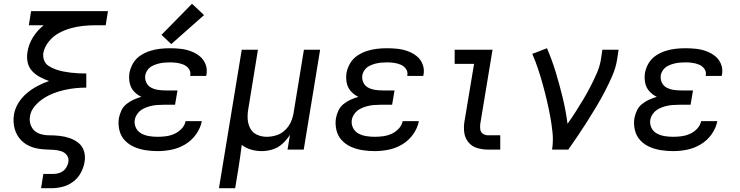

<svg xmlns="http://www.w3.org/2000/svg" viewBox="-20 -794 3928 1019"><path d="M198 205H252Q281 205 311.5 197.5Q342 190 368 170.5Q394 151 409 123Q424 95 429 65Q434 36 426 9Q418 -18 397 -35Q376 -52 350 -61Q324 -70 296 -73Q268 -76 239 -76Q210 -76 184.5 -86.5Q159 -97 146.5 -122.5Q134 -148 139 -176Q143 -205 163.5 -229.5Q184 -254 210 -271Q236 -288 264.5 -299Q293 -310 322 -316.5Q351 -323 380 -326Q409 -329 438 -329V-338V-356V-395V-404Q417 -404 396 -405Q375 -406 354.5 -408.5Q334 -411 314 -415Q294 -419 275 -426Q256 -433 239 -443.5Q222 -454 214.5 -473Q207 -492 210 -513Q216 -545 239 -573.5Q262 -602 292.5 -618.5Q323 -635 355.5 -644Q388 -653 421 -656.5Q454 -660 486 -660H541L553 -735H145L133 -660H212Q178 -633 155 -596Q132 -559 126 -519Q121 -491 126.5 -464Q132 -437 150 -417.5Q168 -398 191.5 -385.5Q215 -373 240 -364Q208 -353 178 -337Q148 -321 121.5 -298.5Q95 -276 77 -246.5Q59 -217 54 -185Q51 -166 52 -147Q53 -128 58 -110Q63 -92 72 -76.5Q81 -61 94 -48Q107 -35 122.5 -26Q138 -17 155.5 -11.5Q173 -6 192 -3.5Q211 -1 230.5 -0.5Q250 0 269 1.5Q288 3 306 9Q324 15 335 30Q346 45 343 65Q340 83 329 99Q318 115 300 122Q282 129 264 129H210Z M817 8Q853 8 890.5 0.5Q928 -7 962.5 -27.5Q997 -48 1020.5 -81Q1044 -114 1051 -151H965Q961 -129 944 -111Q927 -93 905.5 -83.5Q884 -74 861.5 -71Q839 -68 817 -68Q794 -68 772 -71.5Q750 -75 731 -85Q712 -95 702 -114.5Q692 -134 695 -157Q698 -175 710 -191Q722 -207 739 -216Q756 -225 774.5 -230Q793 -235 811 -236.5Q829 -238 847 -238H909L922 -314H860Q839 -314 819 -317Q799 -320 782 -329Q765 -338 756.5 -356Q748 -374 751 -395Q754 -410 764 -423.5Q774 -437 789 -444.5Q804 -452 819.5 -456Q835 -460 850.5 -461.5Q866 -463 882 -463Q901 -463 919 -460.5Q937 -458 954 -451Q971 -444 982 -429Q993 -414 990 -395Q990 -393 989 -391H1074Q1075 -395 1076 -399Q1081 -428 1070.5 -454Q1060 -480 1039 -496.5Q1018 -513 992 -522.5Q966 -532 938 -535Q910 -538 882 -538Q855 -538 828.5 -535Q802 -532 775.5 -523.5Q749 -515 725 -499Q701 -483 686.5 -458.5Q672 -434 667 -407Q663 -381 668 -355Q673 -329 690 -310Q707 -291 730 -280Q709 -274 689 -265Q669 -256 651.5 -242Q634 -228 624.5 -208Q615 -188 611 -167Q606 -135 613.5 -103.5Q621 -72 642 -49.5Q663 -27 691.5 -14.5Q720 -2 752 3Q784 8 817 8ZM889 -560 1063 -714 999 -774 837 -609Z M1142 205H1228L1245 102Q1250 71 1254.5 39Q1259 7 1263 -25Q1285 -8 1312.5 0Q1340 8 1369 8Q1398 8 1427 -1Q1456 -10 1479.5 -31.5Q1503 -53 1519 -79L1506 0H1592L1679 -530H1593L1538 -194Q1534 -169 1523 -145Q1512 -121 1491.5 -102Q1471 -83 1445.5 -75.5Q1420 -68 1395 -68Q1368 -68 1344 -79Q1320 -90 1308 -113Q1296 -136 1294.5 -163Q1293 -190 1298 -217L1349 -530H1263Z M1969 8Q2005 8 2042.5 0.5Q2080 -7 2114.5 -27.5Q2149 -48 2172.5 -81Q2196 -114 2203 -151H2117Q2113 -129 2096 -111Q2079 -93 2057.5 -83.5Q2036 -74 2013.5 -71Q1991 -68 1969 -68Q1946 -68 1924 -71.5Q1902 -75 1883 -85Q1864 -95 1854 -114.5Q1844 -134 1847 -157Q1850 -175 1862 -191Q1874 -207 1891 -216Q1908 -225 1926.5 -230Q1945 -235 1963 -236.5Q1981 -238 1999 -238H2061L2074 -314H2012Q1991 -314 1971 -317Q1951 -320 1934 -329Q1917 -338 1908.5 -356Q1900 -374 1903 -395Q1906 -410 1916 -423.5Q1926 -437 1941 -444.5Q1956 -452 1971.5 -456Q1987 -460 2002.5 -461.5Q2018 -463 2034 -463Q2053 -463 2071 -460.5Q2089 -458 2106 -451Q2123 -444 2134 -429Q2145 -414 2142 -395Q2142 -393 2141 -391H2226Q2227 -395 2228 -399Q2233 -428 2222.5 -454Q2212 -480 2191 -496.5Q2170 -513 2144 -522.5Q2118 -532 2090 -535Q2062 -538 2034 -538Q2007 -538 1980.5 -535Q1954 -532 1927.5 -523.5Q1901 -515 1877 -499Q1853 -483 1838.5 -458.5Q1824 -434 1819 -407Q1815 -381 1820 -355Q1825 -329 1842 -310Q1859 -291 1882 -280Q1861 -274 1841 -265Q1821 -256 1803.5 -242Q1786 -228 1776.5 -208Q1767 -188 1763 -167Q1758 -135 1765.5 -103.5Q1773 -72 1794 -49.5Q1815 -27 1843.5 -14.5Q1872 -2 1904 3Q1936 8 1969 8Z M2570 0H2635V-76H2570Q2555 -76 2543 -84Q2531 -92 2529 -107Q2527 -122 2529 -137L2594 -530H2393V-455H2496L2445 -149Q2440 -119 2444 -90Q2448 -61 2466 -39Q2484 -17 2512 -8.5Q2540 0 2570 0Z M2910 0H2996Q3023 -38 3048.5 -76Q3074 -114 3098.5 -152.5Q3123 -191 3146.5 -230.5Q3170 -270 3191 -310.5Q3212 -351 3230 -392.5Q3248 -434 3255 -477L3263 -530H3177L3169 -477Q3163 -441 3147.5 -405.5Q3132 -370 3114.5 -336Q3097 -302 3077 -268.5Q3057 -235 3036 -202Q3015 -169 2992 -137Q2983 -207 2966.5 -275Q2950 -343 2930 -409Q2910 -475 2883 -538L2805 -508Q2822 -469 2835.5 -428.5Q2849 -388 2860.5 -346.5Q2872 -305 2882 -262.5Q2892 -220 2900 -177Q2908 -134 2912.5 -89.5Q2917 -45 2910 0Z M3553 8Q3589 8 3626.5 0.5Q3664 -7 3698.5 -27.5Q3733 -48 3756.5 -81Q3780 -114 3787 -151H3701Q3697 -129 3680 -111Q3663 -93 3641.5 -83.5Q3620 -74 3597.5 -71Q3575 -68 3553 -68Q3530 -68 3508 -71.5Q3486 -75 3467 -85Q3448 -95 3438 -114.5Q3428 -134 3431 -157Q3434 -175 3446 -191Q3458 -207 3475 -216Q3492 -225 3510.5 -230Q3529 -235 3547 -236.5Q3565 -238 3583 -238H3645L3658 -314H3596Q3575 -314 3555 -317Q3535 -320 3518 -329Q3501 -338 3492.5 -356Q3484 -374 3487 -395Q3490 -410 3500 -423.5Q3510 -437 3525 -444.5Q3540 -452 3555.5 -456Q3571 -460 3586.5 -461.5Q3602 -463 3618 -463Q3637 -463 3655 -460.5Q3673 -458 3690 -451Q3707 -444 3718 -429Q3729 -414 3726 -395Q3726 -393 3725 -391H3810Q3811 -395 3812 -399Q3817 -428 3806.5 -454Q3796 -480 3775 -496.5Q3754 -513 3728 -522.5Q3702 -532 3674 -535Q3646 -538 3618 -538Q3591 -538 3564.5 -535Q3538 -532 3511.5 -523.5Q3485 -515 3461 -499Q3437 -483 3422.5 -458.5Q3408 -434 3403 -407Q3399 -381 3404 -355Q3409 -329 3426 -310Q3443 -291 3466 -280Q3445 -274 3425 -265Q3405 -256 3387.5 -242Q3370 -228 3360.5 -208Q3351 -188 3347 -167Q3342 -135 3349.5 -103.5Q3357 -72 3378 -49.5Q3399 -27 3427.5 -14.5Q3456 -2 3488 3Q3520 8 3553 8Z"/></svg>

Font: Iosevka Sparkle Oblique
Style: Regular
Weight: 400
Italic angle: -9°
Designer: Belleve Invis
Foundry: Belleve Invis
Version: Version 4.5.0; ttfautohint (v1.8.3)